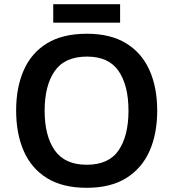

<svg xmlns="http://www.w3.org/2000/svg" viewBox="-20 -886 827 916"><path d="M730 -358Q730 -247 693 -164.5Q656 -82 581.5 -36Q507 10 394 10Q279 10 204.5 -36Q130 -82 93.5 -165Q57 -248 57 -359Q57 -469 93.5 -551.5Q130 -634 204.5 -679.5Q279 -725 395 -725Q507 -725 581.5 -679.5Q656 -634 693 -551.5Q730 -469 730 -358ZM193 -358Q193 -238 241 -169Q289 -100 394 -100Q499 -100 546 -169Q593 -238 593 -358Q593 -478 546 -547Q499 -616 395 -616Q289 -616 241 -547Q193 -478 193 -358ZM553 -866V-778H234V-866Z"/></svg>

Font: Noto Sans Canadian Aboriginal SemiBold
Style: Regular
Weight: 600
Designer: Monotype Design Team, Typotheque's Kevin King
Foundry: Monotype Imaging Inc.
Version: Version 2.004; ttfautohint (v1.8.4.7-5d5b)